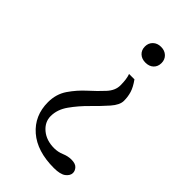

<svg xmlns="http://www.w3.org/2000/svg" viewBox="-171 -387 614 614"><g transform="rotate(45 135.5 -80.5)"><path d="M185.5 -205.1Q200.2 -184.6 205.3 -168Q210.4 -151.4 210.4 -132.8Q210.4 -114.3 190.7 -91.8Q170.9 -69.3 144.8 -43.7Q118.7 -18.1 98.9 9.8Q79.1 37.6 79.1 67.4Q79.1 94.2 101.8 113.3Q124.5 132.3 159.7 132.3Q176.8 132.3 192.9 125.5Q209 118.7 224.1 118.7Q242.7 118.7 250.5 127.2Q258.3 135.7 258.3 145.5Q258.3 157.7 245.6 167.7Q232.9 177.7 203.6 177.7Q127.9 177.7 84.7 140.4Q41.5 103 41.5 42Q41.5 5.4 60.5 -22.5Q79.6 -50.3 104.5 -72.8Q129.4 -95.2 148.4 -116Q167.5 -136.7 167.5 -159.7Q167.5 -188.5 161.1 -205.1ZM172.4 -338.9Q189 -338.9 199.5 -328.9Q210 -318.8 210 -303.2Q210 -287.1 199.7 -277.3Q189.5 -267.6 172.4 -267.6Q155.8 -267.6 145.3 -277.3Q134.8 -287.1 134.8 -303.2Q134.8 -318.8 145.3 -328.9Q155.8 -338.9 172.4 -338.9Z"/></g></svg>

Font: Lateef ExtraLight
Style: Regular
Weight: 200
Designer: SIL International
Foundry: SIL International
Version: Version 4.200